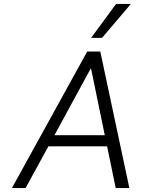

<svg xmlns="http://www.w3.org/2000/svg" viewBox="-20 -964 722 984"><path d="M529 -214H228L111 0H41L427 -700H494L643 0H573ZM517 -271 447 -611H444L259 -271ZM447 -770 575 -944H651L503 -770Z"/></svg>

Font: Be Vietnam Light
Style: Italic
Weight: 300
Italic angle: -9.222°
Designer: Gabriel Lam
Foundry: TypeRant
Version: Version 3.000